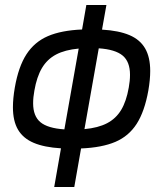

<svg xmlns="http://www.w3.org/2000/svg" viewBox="-20 -745 640 765"><path d="M223 -154Q156.5 -158 114.5 -175.8Q72.5 -193.5 52 -228Q31.5 -262.5 31.5 -318Q31.5 -352.5 39 -396Q53.5 -479.5 85.5 -528.8Q117.5 -578 170.8 -601Q224 -624 307 -627.5L324 -725H404L386.5 -627Q453.5 -623 495.5 -605.2Q537.5 -587.5 558 -552.5Q578.5 -517.5 578.5 -462Q578.5 -427.5 571 -384Q556 -300.5 524.5 -251.5Q493 -202.5 439.8 -179.8Q386.5 -157 303 -153.5L276 0H196ZM112 -333.5Q112 -282.5 141 -258.2Q170 -234 236.5 -229.5L293.5 -551.5Q239 -546.5 203.5 -527.8Q168 -509 147.2 -474Q126.5 -439 117 -384Q112 -357.5 112 -333.5ZM493 -396Q498 -423 498 -447Q498 -499 468.8 -523.5Q439.5 -548 373.5 -552.5L316.5 -230.5Q371 -235.5 406.5 -254Q442 -272.5 462.8 -307Q483.5 -341.5 493 -396Z"/></svg>

Font: JuliaMono
Style: Italic
Weight: 400
Italic angle: -9°
Monospace: yes
Designer: cormullion
Foundry: corm
Version: Version 0.057; ttfautohint (v1.8.4)